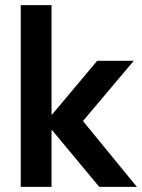

<svg xmlns="http://www.w3.org/2000/svg" viewBox="-20 -725 551 745"><path d="M60.5 0V-705H180V-280.5H182L357 -489H499L280 -229.5L281 -281L511 0H365L182 -220H180V0Z"/></svg>

Font: Nunito Sans 12pt ExtraLight SemiCondensed
Style: Regular
Weight: 200
Width: 4
Version: Version 3.101;gftools[0.9.27]